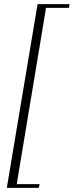

<svg xmlns="http://www.w3.org/2000/svg" viewBox="-20 -760 357 930"><path d="M13 150 162 -740H317L314 -722H203L61 132H172L168 150Z"/></svg>

Font: Spectral SC Light
Style: Italic
Weight: 300
Italic angle: -10°
Designer: Jean-Baptiste Levee
Foundry: Production Type
Version: Version 2.001